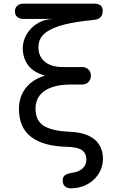

<svg xmlns="http://www.w3.org/2000/svg" viewBox="-20 -801 631 1054"><path d="M386 232Q355 236 339.5 224.5Q324 213 324 190Q324 169 338 160Q352 151 373 148Q412 143 433 124Q454 105 454 75Q454 41 430 23.5Q406 6 347 5Q220 2 152 -48.5Q84 -99 84 -205Q84 -247 100.5 -283.5Q117 -320 149 -346Q181 -372 227 -386Q163 -404 134 -443.5Q105 -483 105 -537Q105 -577 127 -614Q149 -651 189 -674.5Q229 -698 283 -697H107Q89 -697 75.5 -707.5Q62 -718 62 -739Q62 -759 75.5 -770Q89 -781 107 -781H497Q518 -781 531 -772Q544 -763 544 -742Q544 -733 541 -722Q538 -711 526.5 -702Q515 -693 490 -691Q402 -683 334.5 -666.5Q267 -650 229 -620.5Q191 -591 191 -541Q191 -492 225.5 -462.5Q260 -433 326 -433H431Q452 -433 465.5 -419.5Q479 -406 479 -385Q479 -365 465.5 -351Q452 -337 431 -337H368Q307 -337 263.5 -321.5Q220 -306 198 -277.5Q176 -249 175 -208Q174 -140 219 -111Q264 -82 359 -78Q429 -75 469.5 -54.5Q510 -34 527.5 -2Q545 30 545 68Q546 110 526 145.5Q506 181 470 204.5Q434 228 386 232Z"/></svg>

Font: Comfortaa SemiBold
Style: Regular
Weight: 600
Designer: Johan Aakerlund
Foundry: Johan Aakerlund
Version: Version 3.104; ttfautohint (v1.8.1.43-b0c9)